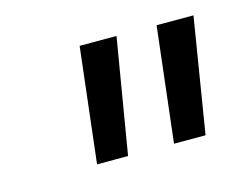

<svg xmlns="http://www.w3.org/2000/svg" viewBox="-46 -756 443 347"><g transform="rotate(-15 175.0 -582.5)"><path d="M157 -475H99L124 -690H193ZM302 -475H243L268 -690H337Z"/></g></svg>

Font: Exo 2.0
Style: Italic
Weight: 400
Italic angle: -8°
Designer: Natanael Gama
Version: Version 1.001;PS 001.001;hotconv 1.0.70;makeotf.lib2.5.58329